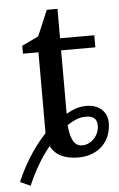

<svg xmlns="http://www.w3.org/2000/svg" viewBox="-83 -640 488 788"><g transform="rotate(-5 161.0 -246.0)"><path d="M307.1 -109.9Q307.1 -132.8 295.7 -142.3Q284.2 -151.9 262.2 -151.9Q240.2 -151.9 222.4 -144.8Q204.6 -137.7 184.1 -124Q187 -82.5 199.5 -59.3Q211.9 -36.1 236.8 -36.1Q252.4 -36.1 265.4 -43Q278.3 -49.8 287.6 -60.3Q296.9 -70.8 302 -84Q307.1 -97.2 307.1 -109.9ZM353 -119.1Q353 -90.3 343.5 -66.4Q334 -42.5 316.2 -24.9Q298.3 -7.3 272.9 2.4Q247.6 12.2 215.8 12.2Q175.3 12.2 146.2 -2Q117.2 -16.1 103 -44.9Q73.7 -8.8 50.3 32Q26.9 72.8 11.2 110.8L-30.8 91.8Q-22 69.8 -9.5 45.4Q2.9 21 18.3 -3.9Q33.7 -28.8 52 -53Q70.3 -77.1 90.8 -99.1V-432.1H26.9V-464.8L95.2 -497.1L140.1 -603H184.1V-481.9H325.2V-432.1H184.1V-170.9Q205.6 -183.1 224.9 -189.5Q244.1 -195.8 269 -195.8Q286.1 -195.8 301.5 -190.7Q316.9 -185.5 328.4 -175.8Q339.8 -166 346.4 -151.6Q353 -137.2 353 -119.1Z"/></g></svg>

Font: Charis SIL
Style: Regular
Weight: 400
Foundry: SIL International
Version: Version 4.112